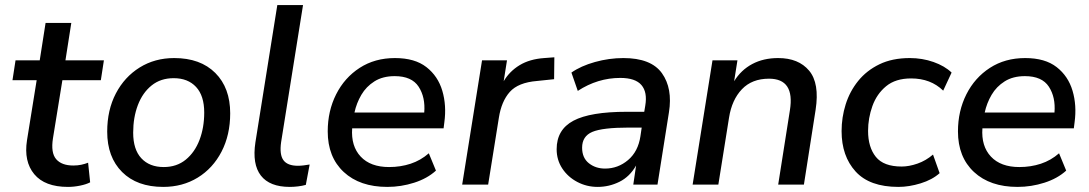

<svg xmlns="http://www.w3.org/2000/svg" viewBox="-20 -725 4278 754"><path d="M247 9Q156 9 114.5 -41Q73 -91 86 -174L124 -410H29L41 -488H136L159 -635H260L237 -488H388L376 -410H225L188 -182Q179 -125 200.5 -100Q222 -75 268 -75Q285 -75 299 -78Q313 -81 326 -86L334 -9Q319 -1 294.5 4Q270 9 247 9Z M621 9Q518 9 459.5 -49.5Q401 -108 401 -208Q401 -293 435 -358Q469 -423 528.5 -460Q588 -497 664 -497Q767 -497 825.5 -438.5Q884 -380 884 -280Q884 -195 850 -129.5Q816 -64 756.5 -27.5Q697 9 621 9ZM623 -69Q674 -69 709.5 -98Q745 -127 763.5 -175.5Q782 -224 782 -283Q782 -349 750 -383.5Q718 -418 662 -418Q611 -418 575.5 -389.5Q540 -361 521.5 -312.5Q503 -264 503 -204Q503 -138 535 -103.5Q567 -69 623 -69Z M1118 9Q1039 9 1004.5 -35.5Q970 -80 983 -166L1069 -705H1170L1084 -167Q1077 -118 1093 -96Q1109 -74 1150 -74Q1161 -74 1172.5 -75.5Q1184 -77 1196 -79L1181 1Q1167 5 1150 7Q1133 9 1118 9Z M1501 9Q1393 9 1330 -49.5Q1267 -108 1267 -209Q1267 -289 1300 -354.5Q1333 -420 1392.5 -458.5Q1452 -497 1531 -497Q1609 -497 1654.5 -461.5Q1700 -426 1717 -368.5Q1734 -311 1725 -245L1722 -221H1363Q1358 -151 1396.5 -110Q1435 -69 1508 -69Q1553 -69 1592.5 -82Q1632 -95 1664 -123L1692 -55Q1658 -24 1606.5 -7.5Q1555 9 1501 9ZM1530 -426Q1483 -426 1450.5 -405.5Q1418 -385 1399 -352.5Q1380 -320 1372 -283H1646Q1651 -343 1624 -384.5Q1597 -426 1530 -426Z M1795 0 1873 -488H1971L1958 -406Q1981 -445 2020.5 -469Q2060 -493 2117 -497L2157 -500L2156 -414L2089 -407Q2015 -401 1982 -364Q1949 -327 1939 -262L1897 0Z M2327 9Q2284 9 2247 -10.5Q2210 -30 2188 -63.5Q2166 -97 2166 -139Q2166 -216 2232 -251Q2298 -286 2441 -286H2510L2514 -310Q2523 -363 2499 -391Q2475 -419 2416 -419Q2327 -419 2249 -368L2224 -440Q2261 -466 2316.5 -481.5Q2372 -497 2428 -497Q2537 -497 2579.5 -437.5Q2622 -378 2607 -284L2562 0H2467L2478 -75Q2453 -31 2412.5 -11Q2372 9 2327 9ZM2356 -63Q2407 -63 2446.5 -96.5Q2486 -130 2495 -190L2500 -224H2450Q2346 -224 2306 -207Q2266 -190 2266 -145Q2266 -105 2292.5 -84Q2319 -63 2356 -63Z M2700 0 2778 -488H2876L2863 -406Q2890 -450 2934 -473.5Q2978 -497 3036 -497Q3116 -497 3157.5 -447.5Q3199 -398 3183 -294L3137 0H3036L3082 -292Q3102 -416 3000 -416Q2933 -416 2893.5 -374.5Q2854 -333 2843 -263L2801 0Z M3508 9Q3395 9 3340 -51.5Q3285 -112 3285 -210Q3285 -264 3301 -315Q3317 -366 3350 -407Q3383 -448 3433.5 -472.5Q3484 -497 3553 -497Q3602 -497 3646 -481.5Q3690 -466 3717 -440L3684 -369Q3635 -417 3558 -417Q3497 -417 3460 -386.5Q3423 -356 3406 -308.5Q3389 -261 3389 -211Q3389 -147 3419.5 -109Q3450 -71 3521 -71Q3550 -71 3583 -82.5Q3616 -94 3644 -118L3670 -45Q3641 -19 3595.5 -5Q3550 9 3508 9Z M3976 9Q3868 9 3805 -49.5Q3742 -108 3742 -209Q3742 -289 3775 -354.5Q3808 -420 3867.5 -458.5Q3927 -497 4006 -497Q4084 -497 4129.5 -461.5Q4175 -426 4192 -368.5Q4209 -311 4200 -245L4197 -221H3838Q3833 -151 3871.5 -110Q3910 -69 3983 -69Q4028 -69 4067.5 -82Q4107 -95 4139 -123L4167 -55Q4133 -24 4081.5 -7.5Q4030 9 3976 9ZM4005 -426Q3958 -426 3925.5 -405.5Q3893 -385 3874 -352.5Q3855 -320 3847 -283H4121Q4126 -343 4099 -384.5Q4072 -426 4005 -426Z"/></svg>

Font: Nunito Sans SemiBold
Style: Italic
Weight: 600
Italic angle: -9°
Designer: Vernon Adams
Foundry: Vernon Adams
Version: Version 3.006; ttfautohint (v1.8.3)